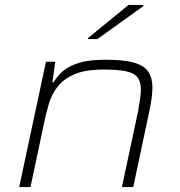

<svg xmlns="http://www.w3.org/2000/svg" viewBox="-20 -761 731 781"><path d="M58 0 167 -510H205L193 -426H198Q213 -452 237 -472.5Q261 -493 302 -505.5Q343 -518 411 -518Q484 -518 525.5 -506Q567 -494 583.5 -469Q600 -444 600 -404Q600 -387 597 -364Q594 -341 589 -316L522 0H476L542 -310Q546 -335 549.5 -357Q553 -379 553 -395Q553 -430 538.5 -447.5Q524 -465 490.5 -471.5Q457 -478 401 -478Q327 -478 283 -459Q239 -440 215 -409.5Q191 -379 179.5 -341Q168 -303 160 -264L104 0ZM338 -602 339 -607 503 -741H564L563 -736L376 -602Z"/></svg>

Font: Saira Expanded ExtraLight
Style: Italic
Weight: 250
Width: 7
Italic angle: -12°
Designer: Hector Gatti with collaboration of the Omnibus-Type team
Foundry: Omnibus-Type
Version: Version 1.101